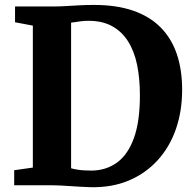

<svg xmlns="http://www.w3.org/2000/svg" viewBox="-20 -770 805 798"><path d="M355.5 8Q336.5 7.5 314.8 6.2Q293 5 271.8 3.5Q250.5 2 230.8 1Q211 0 196 0H39V-62.5L116.5 -73.5V-663.5L42.5 -677.5V-743H194.5Q226.5 -743 254.8 -744.8Q283 -746.5 311 -748Q339 -749.5 370.5 -749.5Q464 -749.5 533 -725.8Q602 -702 647.2 -656.5Q692.5 -611 714.8 -545.5Q737 -480 737 -397Q737 -308 711 -233.2Q685 -158.5 635 -103.8Q585 -49 514.8 -19.5Q444.5 10 355.5 8ZM362 -61Q422.5 -62 467.2 -95Q512 -128 536.8 -196.8Q561.5 -265.5 561.5 -373.5Q561.5 -443.5 549.8 -500.5Q538 -557.5 512.2 -598.2Q486.5 -639 446 -661.2Q405.5 -683.5 348.5 -683.5Q331 -683.5 317.2 -681.8Q303.5 -680 293 -678.2Q282.5 -676.5 275.5 -676V-70.5Q288.5 -67 302.5 -64.8Q316.5 -62.5 331.5 -61.8Q346.5 -61 362 -61Z"/></svg>

Font: Merriweather 20pt ExtraBold
Style: Regular
Weight: 800
Version: Version 2.100